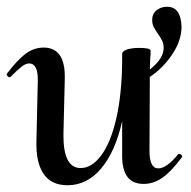

<svg xmlns="http://www.w3.org/2000/svg" viewBox="-26 -536 566 569"><path d="M505 -80Q509 -80 512 -76.5Q515 -73 513 -70Q482 -28 455.5 -9.5Q429 9 400 9Q367 9 351.5 -12Q336 -33 336 -74V-177Q316 -87 274 -37Q232 13 174 13Q126 13 103 -21Q80 -55 82 -119L86 -297Q87 -348 60 -348Q50 -348 37.5 -338Q25 -328 6 -309Q4 -307 3 -307Q-1 -307 -4 -310.5Q-7 -314 -6 -317Q25 -358 49.5 -376.5Q74 -395 104 -395Q135 -395 151 -372.5Q167 -350 166 -303L162 -138Q161 -38 213 -38Q246 -38 274 -75.5Q302 -113 318.5 -184.5Q335 -256 336 -354V-376Q336 -384 349.5 -389Q363 -394 387 -394Q418 -394 420 -387Q421 -385 419 -359L418 -330Q459 -362 459 -394Q459 -406 455 -414.5Q451 -423 442 -436Q434 -447 429.5 -456Q425 -465 425 -477Q425 -495 438 -505.5Q451 -516 469 -516Q510 -516 512 -457Q512 -415 483.5 -373.5Q455 -332 418 -308L417 -89Q417 -37 443 -37Q468 -37 502 -79Q503 -80 505 -80Z"/></svg>

Font: Cormorant Upright SemiBold
Style: Regular
Weight: 600
Designer: Christian Thalmann (Catharsis Fonts)
Foundry: Catharsis Fonts
Version: Version 3.302